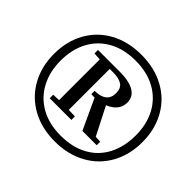

<svg xmlns="http://www.w3.org/2000/svg" viewBox="-170 -929 1158 1158"><g transform="rotate(45 409.0 -350.0)"><path d="M352 -524V-175L406 -173V-143H221V-173L269 -175V-522L221 -525V-555H404Q488 -555 529.5 -529.5Q571 -504 571 -456Q571 -386 491 -353L582 -175L622 -173V-143H500L410 -337Q390 -337 381 -338V-366Q483 -367 483 -448Q483 -489 457 -506.5Q431 -524 379 -524ZM427 -720Q539 -720 624.5 -673.5Q710 -627 757 -543Q804 -459 804 -351Q804 -243 757 -158.5Q710 -74 624 -27Q538 20 427 20Q315 20 229.5 -27Q144 -74 97 -158.5Q50 -243 50 -351Q50 -459 97 -543Q144 -627 229.5 -673.5Q315 -720 427 -720ZM427 -30Q528 -30 600 -70Q672 -110 709.5 -183Q747 -256 747 -351Q747 -446 708.5 -518Q670 -590 598 -630Q526 -670 427 -670Q328 -670 256 -630Q184 -590 145.5 -518Q107 -446 107 -351Q107 -256 145.5 -183.5Q184 -111 256 -70.5Q328 -30 427 -30Z"/></g></svg>

Font: Minipax
Style: Bold
Weight: 500
Designer: Raphaël Ronot, Igor Stepanchenko (Cyrillic)
Foundry: steppetype
Version: Version 1.002